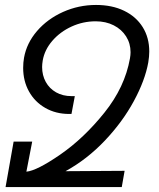

<svg xmlns="http://www.w3.org/2000/svg" viewBox="-20 -755 640 775"><path d="M35 -183.5H110L86.5 -62Q129 -66 223.8 -131.5Q318.5 -197 401.2 -300Q484 -403 504.5 -519Q507 -533 507 -544Q507 -579.5 489 -608Q471 -636.5 439 -652.8Q407 -669 366 -669Q315 -669 268.8 -647.8Q222.5 -626.5 191.2 -590.2Q160 -554 152.5 -511Q150 -496 150 -484.5Q150 -451 164.8 -424.2Q179.5 -397.5 206.5 -382.2Q233.5 -367 268.5 -367H282L268.5 -295H259.5Q205.5 -295 163 -319.2Q120.5 -343.5 97 -385.8Q73.5 -428 73.5 -481Q73.5 -502.5 77 -522Q87.5 -581 129.5 -629.8Q171.5 -678.5 234.5 -706.8Q297.5 -735 367.5 -735Q432.5 -735 481 -711.5Q529.5 -688 556 -645.5Q582.5 -603 582.5 -547Q582.5 -527 578.5 -503Q565.5 -430.5 520 -346.5Q474.5 -262.5 402.8 -187Q331 -111.5 244.5 -64L483 -65.5L471.5 0H2.5Z"/></svg>

Font: JuliaMono Light
Style: Italic
Weight: 300
Italic angle: -9°
Monospace: yes
Designer: cormullion
Foundry: corm
Version: Version 0.054; ttfautohint (v1.8.4)